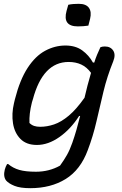

<svg xmlns="http://www.w3.org/2000/svg" viewBox="-20 -781 640 1004"><path d="M322 -543Q375 -543 410 -517.5Q445 -492 466 -454H473Q479 -474 487.5 -494.5Q496 -515 505 -534Q510 -536 515.5 -537Q521 -538 528 -538Q558 -538 572 -516.5Q586 -495 572 -460Q540 -381 521 -302Q502 -223 484.5 -146.5Q467 -70 439 4Q401 107 323.5 155Q246 203 138 203Q86 203 56 191Q26 179 12 163Q-4 142 5 106Q9 91 17 77H23Q48 98 81 107.5Q114 117 168 117Q237 117 294 85Q315 56 330 29.5Q345 3 358 -34Q370 -68 380 -103Q390 -138 399 -174L394 -175Q350 -106 291 -64.5Q232 -23 173 -23Q118 -23 87 -54.5Q56 -86 48 -136Q40 -186 53 -241L58 -262Q84 -364 124.5 -426Q165 -488 216 -515.5Q267 -543 322 -543ZM134 -138Q145 -127 158.5 -122.5Q172 -118 190 -118Q226 -118 263 -130.5Q300 -143 339.5 -176Q379 -209 422 -270Q429 -301 437.5 -333.5Q446 -366 456 -400Q434 -430 405 -443.5Q376 -457 339 -457Q204 -457 152 -262L147 -246Q139 -214 136 -188Q133 -162 134 -138ZM337 -756Q350 -759 364.5 -760Q379 -761 392 -761Q430 -761 445 -740Q460 -719 451 -682L442 -647Q430 -645 415.5 -644Q401 -643 387 -643Q306 -643 328 -724Z"/></svg>

Font: Recursive Mn Csl St
Style: Italic
Weight: 400
Italic angle: -15°
Monospace: yes
Version: Version 1.079;hotconv 1.0.112;makeotfexe 2.5.65598; ttfautoh